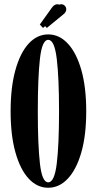

<svg xmlns="http://www.w3.org/2000/svg" viewBox="-20 -873 453 904"><path d="M207 11Q155 11 115.2 -31.8Q75.5 -74.5 52.8 -155Q30 -235.5 30 -349Q30 -463 52.8 -544Q75.5 -625 115.2 -668Q155 -711 207 -711Q259 -711 299.2 -668Q339.5 -625 362.8 -544Q386 -463 386 -349Q386 -235.5 362.8 -155Q339.5 -74.5 299.2 -31.8Q259 11 207 11ZM207 -14.5Q236.5 -14.5 247.2 -102.8Q258 -191 258 -349Q258 -507 247.2 -596.2Q236.5 -685.5 207 -685.5Q178 -685.5 168 -596.2Q158 -507 158 -349Q158 -191 168 -102.8Q178 -14.5 207 -14.5ZM182.5 -741.5 167.5 -757.5 224 -836.5Q236 -853 250 -853Q255 -853 259 -851Q263.5 -853 268.5 -853Q278 -853 285 -846Q292 -839 292 -829Q292 -815 276 -803.5L200.5 -741.5L192.5 -750Z"/></svg>

Font: Imbue 50pt
Style: Bold
Weight: 700
Designer: Tyler Finck
Foundry: Etcetera Type Company
Version: Version 1.102; ttfautohint (v1.8.3)